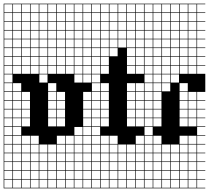

<svg xmlns="http://www.w3.org/2000/svg" viewBox="-20 -785 1135 1043"><path d="M0 238.1V-765.1H476.2V-761.9H431.7V-717.5H476.2V-714.3H431.7V-669.8H476.2V-666.7H431.7V-622.2H476.2V-619H431.7V-574.6H476.2V-571.4H431.7V-527H476.2V-523.8H431.7V-479.4H476.2V-476.2H431.7V-431.7H476.2V-428.6H431.7V-384.1H476.2V-381H431.7V-336.5H476.2V-285.7H431.7V-241.3H476.2V-238.1H431.7V-193.7H476.2V-190.5H431.7V-146H476.2V-142.9H431.7V-98.4H476.2V-95.2H431.7V-50.8H476.2V-47.6H431.7V-3.2H476.2V0H431.7V44.4H476.2V47.6H431.7V92.1H476.2V95.2H431.7V139.7H476.2V142.9H431.7V187.3H476.2V190.5H431.7V234.9H476.2V238.1ZM384.1 -717.5H428.6V-761.9H384.1ZM146 -717.5H190.5V-761.9H146ZM98.4 -717.5H142.9V-761.9H98.4ZM193.7 -717.5H238.1V-761.9H193.7ZM50.8 -717.5H95.2V-761.9H50.8ZM241.3 -717.5H285.7V-761.9H241.3ZM288.9 -717.5H333.3V-761.9H288.9ZM3.2 -717.5H47.6V-761.9H3.2ZM336.5 -717.5H381V-761.9H336.5ZM336.5 -669.8H381V-714.3H336.5ZM241.3 -669.8H285.7V-714.3H241.3ZM384.1 -669.8H428.6V-714.3H384.1ZM98.4 -669.8H142.9V-714.3H98.4ZM193.7 -669.8H238.1V-714.3H193.7ZM50.8 -669.8H95.2V-714.3H50.8ZM146 -669.8H190.5V-714.3H146ZM288.9 -669.8H333.3V-714.3H288.9ZM3.2 -669.8H47.6V-714.3H3.2ZM3.2 -622.2H47.6V-666.7H3.2ZM146 -622.2H190.5V-666.7H146ZM288.9 -622.2H333.3V-666.7H288.9ZM384.1 -622.2H428.6V-666.7H384.1ZM98.4 -622.2H142.9V-666.7H98.4ZM193.7 -622.2H238.1V-666.7H193.7ZM50.8 -622.2H95.2V-666.7H50.8ZM336.5 -622.2H381V-666.7H336.5ZM241.3 -622.2H285.7V-666.7H241.3ZM3.2 -574.6H47.6V-619H3.2ZM146 -574.6H190.5V-619H146ZM336.5 -574.6H381V-619H336.5ZM288.9 -574.6H333.3V-619H288.9ZM193.7 -574.6H238.1V-619H193.7ZM98.4 -574.6H142.9V-619H98.4ZM50.8 -574.6H95.2V-619H50.8ZM384.1 -574.6H428.6V-619H384.1ZM241.3 -574.6H285.7V-619H241.3ZM146 -527H190.5V-571.4H146ZM193.7 -527H238.1V-571.4H193.7ZM3.2 -527H47.6V-571.4H3.2ZM288.9 -527H333.3V-571.4H288.9ZM336.5 -527H381V-571.4H336.5ZM98.4 -527H142.9V-571.4H98.4ZM50.8 -527H95.2V-571.4H50.8ZM384.1 -527H428.6V-571.4H384.1ZM241.3 -527H285.7V-571.4H241.3ZM241.3 -479.4H285.7V-523.8H241.3ZM3.2 -479.4H47.6V-523.8H3.2ZM98.4 -479.4H142.9V-523.8H98.4ZM384.1 -479.4H428.6V-523.8H384.1ZM288.9 -479.4H333.3V-523.8H288.9ZM193.7 -479.4H238.1V-523.8H193.7ZM146 -479.4H190.5V-523.8H146ZM336.5 -479.4H381V-523.8H336.5ZM50.8 -479.4H95.2V-523.8H50.8ZM241.3 -431.7H285.7V-476.2H241.3ZM3.2 -431.7H47.6V-476.2H3.2ZM98.4 -431.7H142.9V-476.2H98.4ZM50.8 -431.7H95.2V-476.2H50.8ZM288.9 -431.7H333.3V-476.2H288.9ZM384.1 -431.7H428.6V-476.2H384.1ZM193.7 -431.7H238.1V-476.2H193.7ZM146 -431.7H190.5V-476.2H146ZM336.5 -431.7H381V-476.2H336.5ZM241.3 -384.1H285.7V-428.6H241.3ZM3.2 -384.1H47.6V-428.6H3.2ZM98.4 -384.1H142.9V-428.6H98.4ZM50.8 -384.1H95.2V-428.6H50.8ZM288.9 -384.1H333.3V-428.6H288.9ZM193.7 -384.1H238.1V-428.6H193.7ZM336.5 -384.1H381V-428.6H336.5ZM146 -384.1H190.5V-428.6H146ZM384.1 -384.1H428.6V-428.6H384.1ZM47.6 -381H3.2V-336.5H47.6ZM193.7 -336.5H238.1V-381H193.7ZM384.1 -336.5H428.6V-381H384.1ZM50.8 -288.9H95.2V-333.3H50.8ZM3.2 -288.9H47.6V-333.3H3.2ZM241.3 -288.9H285.7V-333.3H241.3ZM241.3 -241.3H285.7V-285.7H241.3ZM50.8 -241.3H95.2V-285.7H50.8ZM288.9 -241.3H333.3V-285.7H288.9ZM3.2 -241.3H47.6V-285.7H3.2ZM98.4 -241.3H142.9V-285.7H98.4ZM288.9 -193.7H333.3V-238.1H288.9ZM50.8 -193.7H95.2V-238.1H50.8ZM98.4 -193.7H142.9V-238.1H98.4ZM3.2 -193.7H47.6V-238.1H3.2ZM241.3 -193.7H285.7V-238.1H241.3ZM98.4 -146H142.9V-190.5H98.4ZM50.8 -146H95.2V-190.5H50.8ZM3.2 -146H47.6V-190.5H3.2ZM288.9 -146H333.3V-190.5H288.9ZM241.3 -146H285.7V-190.5H241.3ZM3.2 -98.4H47.6V-142.9H3.2ZM241.3 -98.4H285.7V-142.9H241.3ZM288.9 -98.4H333.3V-142.9H288.9ZM50.8 -98.4H95.2V-142.9H50.8ZM98.4 -98.4H142.9V-142.9H98.4ZM384.1 -50.8H428.6V-95.2H384.1ZM50.8 -50.8H95.2V-95.2H50.8ZM3.2 -50.8H47.6V-95.2H3.2ZM98.4 -3.2H142.9V-47.6H98.4ZM336.5 -3.2H381V-47.6H336.5ZM146 -3.2H190.5V-47.6H146ZM50.8 -3.2H95.2V-47.6H50.8ZM288.9 -3.2H333.3V-47.6H288.9ZM384.1 -3.2H428.6V-47.6H384.1ZM3.2 -3.2H47.6V-47.6H3.2ZM98.4 44.4H142.9V0H98.4ZM193.7 44.4H238.1V0H193.7ZM336.5 44.4H381V0H336.5ZM50.8 44.4H95.2V0H50.8ZM288.9 44.4H333.3V0H288.9ZM241.3 44.4H285.7V0H241.3ZM384.1 44.4H428.6V0H384.1ZM3.2 44.4H47.6V0H3.2ZM146 44.4H190.5V0H146ZM193.7 92.1H238.1V47.6H193.7ZM288.9 92.1H333.3V47.6H288.9ZM3.2 92.1H47.6V47.6H3.2ZM146 92.1H190.5V47.6H146ZM384.1 92.1H428.6V47.6H384.1ZM50.8 92.1H95.2V47.6H50.8ZM241.3 92.1H285.7V47.6H241.3ZM98.4 92.1H142.9V47.6H98.4ZM336.5 92.1H381V47.6H336.5ZM336.5 139.7H381V95.2H336.5ZM50.8 139.7H95.2V95.2H50.8ZM98.4 139.7H142.9V95.2H98.4ZM241.3 139.7H285.7V95.2H241.3ZM384.1 139.7H428.6V95.2H384.1ZM146 139.7H190.5V95.2H146ZM193.7 139.7H238.1V95.2H193.7ZM288.9 139.7H333.3V95.2H288.9ZM3.2 139.7H47.6V95.2H3.2ZM98.4 187.3H142.9V142.9H98.4ZM50.8 187.3H95.2V142.9H50.8ZM336.5 187.3H381V142.9H336.5ZM241.3 187.3H285.7V142.9H241.3ZM384.1 187.3H428.6V142.9H384.1ZM146 187.3H190.5V142.9H146ZM288.9 187.3H333.3V142.9H288.9ZM193.7 187.3H238.1V142.9H193.7ZM3.2 187.3H47.6V142.9H3.2ZM98.4 234.9H142.9V190.5H98.4ZM50.8 234.9H95.2V190.5H50.8ZM336.5 234.9H381V190.5H336.5ZM384.1 234.9H428.6V190.5H384.1ZM288.9 234.9H333.3V190.5H288.9ZM241.3 234.9H285.7V190.5H241.3ZM146 234.9H190.5V190.5H146ZM3.2 234.9H47.6V190.5H3.2ZM193.7 234.9H238.1V190.5H193.7Z M476.2 238.1V-765.1H761.9V-761.9H717.5V-717.5H761.9V-714.3H717.5V-669.8H761.9V-666.7H717.5V-622.2H761.9V-619H717.5V-574.6H761.9V-571.4H717.5V-527H761.9V-523.8H717.5V-479.4H761.9V-476.2H717.5V-431.7H761.9V-428.6H717.5V-384.1H761.9V-333.3H717.5V-288.9H761.9V-285.7H717.5V-241.3H761.9V-238.1H717.5V-193.7H761.9V-190.5H717.5V-146H761.9V-142.9H717.5V-98.4H761.9V-47.6H717.5V-3.2H761.9V0H717.5V44.4H761.9V47.6H717.5V92.1H761.9V95.2H717.5V139.7H761.9V142.9H717.5V187.3H761.9V190.5H717.5V234.9H761.9V238.1ZM527 -717.5H571.4V-761.9H527ZM622.2 -717.5H666.7V-761.9H622.2ZM574.6 -717.5H619V-761.9H574.6ZM669.8 -717.5H714.3V-761.9H669.8ZM479.4 -717.5H523.8V-761.9H479.4ZM527 -669.8H571.4V-714.3H527ZM622.2 -669.8H666.7V-714.3H622.2ZM574.6 -669.8H619V-714.3H574.6ZM479.4 -669.8H523.8V-714.3H479.4ZM669.8 -669.8H714.3V-714.3H669.8ZM622.2 -622.2H666.7V-666.7H622.2ZM574.6 -622.2H619V-666.7H574.6ZM669.8 -622.2H714.3V-666.7H669.8ZM479.4 -622.2H523.8V-666.7H479.4ZM527 -622.2H571.4V-666.7H527ZM622.2 -574.6H666.7V-619H622.2ZM669.8 -574.6H714.3V-619H669.8ZM574.6 -574.6H619V-619H574.6ZM479.4 -574.6H523.8V-619H479.4ZM527 -574.6H571.4V-619H527ZM669.8 -527H714.3V-571.4H669.8ZM622.2 -527H666.7V-571.4H622.2ZM574.6 -527H619V-571.4H574.6ZM479.4 -527H523.8V-571.4H479.4ZM527 -527H571.4V-571.4H527ZM669.8 -479.4H714.3V-523.8H669.8ZM527 -479.4H571.4V-523.8H527ZM479.4 -479.4H523.8V-523.8H479.4ZM574.6 -479.4H619V-523.8H574.6ZM527 -431.7H571.4V-476.2H527ZM669.8 -431.7H714.3V-476.2H669.8ZM479.4 -431.7H523.8V-476.2H479.4ZM527 -384.1H571.4V-428.6H527ZM669.8 -384.1H714.3V-428.6H669.8ZM479.4 -384.1H523.8V-428.6H479.4ZM479.4 -336.5H523.8V-381H479.4ZM527 -288.9H571.4V-333.3H527ZM669.8 -288.9H714.3V-333.3H669.8ZM479.4 -288.9H523.8V-333.3H479.4ZM479.4 -241.3H523.8V-285.7H479.4ZM527 -241.3H571.4V-285.7H527ZM669.8 -241.3H714.3V-285.7H669.8ZM527 -193.7H571.4V-238.1H527ZM669.8 -193.7H714.3V-238.1H669.8ZM479.4 -193.7H523.8V-238.1H479.4ZM527 -146H571.4V-190.5H527ZM669.8 -146H714.3V-190.5H669.8ZM479.4 -146H523.8V-190.5H479.4ZM527 -98.4H571.4V-142.9H527ZM669.8 -98.4H714.3V-142.9H669.8ZM479.4 -98.4H523.8V-142.9H479.4ZM523.8 -95.2H479.4V-50.8H523.8ZM574.6 -3.2H619V-47.6H574.6ZM479.4 -3.2H523.8V-47.6H479.4ZM527 -3.2H571.4V-47.6H527ZM622.2 44.4H666.7V0H622.2ZM574.6 44.4H619V0H574.6ZM479.4 44.4H523.8V0H479.4ZM669.8 44.4H714.3V0H669.8ZM527 44.4H571.4V0H527ZM622.2 92.1H666.7V47.6H622.2ZM479.4 92.1H523.8V47.6H479.4ZM669.8 92.1H714.3V47.6H669.8ZM574.6 92.1H619V47.6H574.6ZM527 92.1H571.4V47.6H527ZM622.2 139.7H666.7V95.2H622.2ZM479.4 139.7H523.8V95.2H479.4ZM669.8 139.7H714.3V95.2H669.8ZM574.6 139.7H619V95.2H574.6ZM527 139.7H571.4V95.2H527ZM622.2 187.3H666.7V142.9H622.2ZM479.4 187.3H523.8V142.9H479.4ZM669.8 187.3H714.3V142.9H669.8ZM574.6 187.3H619V142.9H574.6ZM527 187.3H571.4V142.9H527ZM669.8 234.9H714.3V190.5H669.8ZM622.2 234.9H666.7V190.5H622.2ZM479.4 234.9H523.8V190.5H479.4ZM527 234.9H571.4V190.5H527ZM574.6 234.9H619V190.5H574.6Z M761.9 238.1V-765.1H1095.2V-761.9H1050.8V-717.5H1095.2V-714.3H1050.8V-669.8H1095.2V-666.7H1050.8V-622.2H1095.2V-619H1050.8V-574.6H1095.2V-571.4H1050.8V-527H1095.2V-523.8H1050.8V-479.4H1095.2V-476.2H1050.8V-431.7H1095.2V-428.6H1050.8V-384.1H1095.2V-285.7H1050.8V-241.3H1095.2V-238.1H1050.8V-193.7H1095.2V-190.5H1050.8V-146H1095.2V-142.9H1050.8V-98.4H1095.2V-95.2H1050.8V-50.8H1095.2V-47.6H1050.8V-3.2H1095.2V0H1050.8V44.4H1095.2V47.6H1050.8V92.1H1095.2V95.2H1050.8V139.7H1095.2V142.9H1050.8V187.3H1095.2V190.5H1050.8V234.9H1095.2V238.1ZM1003.2 -717.5H1047.6V-761.9H1003.2ZM955.6 -717.5H1000V-761.9H955.6ZM907.9 -717.5H952.4V-761.9H907.9ZM860.3 -717.5H904.8V-761.9H860.3ZM812.7 -717.5H857.1V-761.9H812.7ZM765.1 -717.5H809.5V-761.9H765.1ZM1003.2 -669.8H1047.6V-714.3H1003.2ZM955.6 -669.8H1000V-714.3H955.6ZM907.9 -669.8H952.4V-714.3H907.9ZM860.3 -669.8H904.8V-714.3H860.3ZM812.7 -669.8H857.1V-714.3H812.7ZM765.1 -669.8H809.5V-714.3H765.1ZM860.3 -622.2H904.8V-666.7H860.3ZM765.1 -622.2H809.5V-666.7H765.1ZM1003.2 -622.2H1047.6V-666.7H1003.2ZM907.9 -622.2H952.4V-666.7H907.9ZM955.6 -622.2H1000V-666.7H955.6ZM812.7 -622.2H857.1V-666.7H812.7ZM765.1 -574.6H809.5V-619H765.1ZM1003.2 -574.6H1047.6V-619H1003.2ZM955.6 -574.6H1000V-619H955.6ZM907.9 -574.6H952.4V-619H907.9ZM860.3 -574.6H904.8V-619H860.3ZM812.7 -574.6H857.1V-619H812.7ZM812.7 -527H857.1V-571.4H812.7ZM765.1 -527H809.5V-571.4H765.1ZM1003.2 -527H1047.6V-571.4H1003.2ZM955.6 -527H1000V-571.4H955.6ZM860.3 -527H904.8V-571.4H860.3ZM907.9 -527H952.4V-571.4H907.9ZM765.1 -479.4H809.5V-523.8H765.1ZM955.6 -479.4H1000V-523.8H955.6ZM1003.2 -479.4H1047.6V-523.8H1003.2ZM860.3 -479.4H904.8V-523.8H860.3ZM812.7 -479.4H857.1V-523.8H812.7ZM907.9 -479.4H952.4V-523.8H907.9ZM765.1 -431.7H809.5V-476.2H765.1ZM955.6 -431.7H1000V-476.2H955.6ZM1003.2 -431.7H1047.6V-476.2H1003.2ZM860.3 -431.7H904.8V-476.2H860.3ZM812.7 -431.7H857.1V-476.2H812.7ZM907.9 -431.7H952.4V-476.2H907.9ZM765.1 -384.1H809.5V-428.6H765.1ZM907.9 -384.1H952.4V-428.6H907.9ZM860.3 -384.1H904.8V-428.6H860.3ZM812.7 -384.1H857.1V-428.6H812.7ZM1003.2 -384.1H1047.6V-428.6H1003.2ZM955.6 -384.1H1000V-428.6H955.6ZM907.9 -336.5H952.4V-381H907.9ZM860.3 -336.5H904.8V-381H860.3ZM812.7 -336.5H857.1V-381H812.7ZM765.1 -336.5H809.5V-381H765.1ZM860.3 -288.9H904.8V-333.3H860.3ZM812.7 -288.9H857.1V-333.3H812.7ZM955.6 -288.9H1000V-333.3H955.6ZM765.1 -288.9H809.5V-333.3H765.1ZM1003.2 -241.3H1047.6V-285.7H1003.2ZM812.7 -241.3H857.1V-285.7H812.7ZM955.6 -241.3H1000V-285.7H955.6ZM765.1 -241.3H809.5V-285.7H765.1ZM1003.2 -193.7H1047.6V-238.1H1003.2ZM765.1 -193.7H809.5V-238.1H765.1ZM812.7 -193.7H857.1V-238.1H812.7ZM955.6 -193.7H1000V-238.1H955.6ZM1003.2 -146H1047.6V-190.5H1003.2ZM765.1 -146H809.5V-190.5H765.1ZM812.7 -146H857.1V-190.5H812.7ZM955.6 -146H1000V-190.5H955.6ZM1003.2 -98.4H1047.6V-142.9H1003.2ZM765.1 -98.4H809.5V-142.9H765.1ZM812.7 -98.4H857.1V-142.9H812.7ZM955.6 -98.4H1000V-142.9H955.6ZM809.5 -95.2H765.1V-50.8H809.5ZM955.6 -3.2H1000V-47.6H955.6ZM812.7 -3.2H857.1V-47.6H812.7ZM1003.2 -3.2H1047.6V-47.6H1003.2ZM765.1 -3.2H809.5V-47.6H765.1ZM907.9 44.4H952.4V0H907.9ZM955.6 44.4H1000V0H955.6ZM812.7 44.4H857.1V0H812.7ZM765.1 44.4H809.5V0H765.1ZM1003.2 44.4H1047.6V0H1003.2ZM860.3 44.4H904.8V0H860.3ZM955.6 92.1H1000V47.6H955.6ZM907.9 92.1H952.4V47.6H907.9ZM1003.2 92.1H1047.6V47.6H1003.2ZM765.1 92.1H809.5V47.6H765.1ZM860.3 92.1H904.8V47.6H860.3ZM812.7 92.1H857.1V47.6H812.7ZM907.9 139.7H952.4V95.2H907.9ZM765.1 139.7H809.5V95.2H765.1ZM1003.2 139.7H1047.6V95.2H1003.2ZM955.6 139.7H1000V95.2H955.6ZM860.3 139.7H904.8V95.2H860.3ZM812.7 139.7H857.1V95.2H812.7ZM765.1 187.3H809.5V142.9H765.1ZM907.9 187.3H952.4V142.9H907.9ZM860.3 187.3H904.8V142.9H860.3ZM955.6 187.3H1000V142.9H955.6ZM812.7 187.3H857.1V142.9H812.7ZM1003.2 187.3H1047.6V142.9H1003.2ZM907.9 234.9H952.4V190.5H907.9ZM1003.2 234.9H1047.6V190.5H1003.2ZM860.3 234.9H904.8V190.5H860.3ZM955.6 234.9H1000V190.5H955.6ZM812.7 234.9H857.1V190.5H812.7ZM765.1 234.9H809.5V190.5H765.1Z"/></svg>

Font: Jacquard 12 Charted
Style: Regular
Weight: 400
Designer: Sarah Cadigan-Fried
Version: Version 1.000